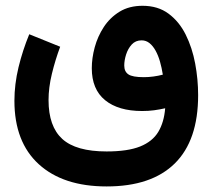

<svg xmlns="http://www.w3.org/2000/svg" viewBox="-20 -426 742 670"><path d="M548.2 -165.5Q531.9 -161.2 515.2 -159Q498.4 -156.7 481.9 -156.7Q442.4 -156.7 428 -166.5Q413.6 -176.2 413.6 -197.3Q413.6 -215.3 420 -235.7Q426.5 -256.2 439.7 -270.7Q453 -285.2 474.1 -285.2Q489.6 -285.2 501.7 -275.5Q513.8 -265.8 523 -249.1Q532.2 -232.4 538.3 -211Q544.4 -189.6 548.2 -165.5ZM190 -262.9 82.1 -306.5Q59 -250.4 44.6 -191.2Q30.3 -131.9 30.3 -74.2Q30.3 69.5 115.4 147.1Q200.5 224.6 352.1 224.6Q508.6 224.6 590 144.3Q671.4 64 671.4 -93.8Q671.4 -149.1 661.1 -204.2Q650.8 -259.4 628.1 -305Q605.4 -350.7 568.3 -378.2Q531.2 -405.8 477.5 -405.8Q430.8 -405.8 397.2 -385.2Q363.7 -364.6 342.2 -331.7Q320.8 -298.9 310.5 -260.9Q300.3 -222.9 300.3 -188Q300.3 -114.4 346.6 -76.5Q393 -38.6 476.1 -38.6Q498.5 -38.6 517.7 -41.2Q536.9 -43.8 556.4 -48.2Q552.5 0.5 532.4 34.1Q512.2 67.8 468.9 85.2Q425.6 102.5 352.1 102.5Q245.2 102.5 197.3 58.8Q149.4 15.1 149.4 -76.7Q149.4 -120.4 161.1 -168.6Q172.8 -216.8 190 -262.9Z"/></svg>

Font: Vazir Variable Regular
Style: Regular
Weight: 400
Designer: Saber Rastikerdar
Foundry: Saber Rastikerdar
Version: Version 30.1.0